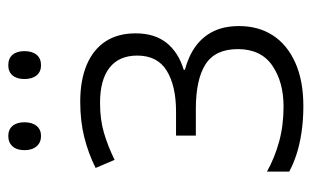

<svg xmlns="http://www.w3.org/2000/svg" viewBox="-168 -592 770 475"><g transform="rotate(-90 217.5 -355.0)"><path d="M203 -542Q256 -542 294 -526Q332 -510 352 -479.5Q372 -449 372 -405Q372 -358 348.5 -328.5Q325 -299 282 -286V-283Q316 -274 340 -256.5Q364 -239 377 -212.5Q390 -186 390 -149Q390 -101 367 -65.5Q344 -30 299.5 -10Q255 10 192 10Q158 10 127.5 5.5Q97 1 72.5 -7Q48 -15 30 -25V-80Q64 -61 104 -50Q144 -39 191 -39Q252 -39 292.5 -67Q333 -95 333 -152Q333 -208 295.5 -232Q258 -256 185 -256H119V-305H179Q242 -305 279.5 -328Q317 -351 317 -401Q317 -446 287 -469.5Q257 -493 200 -493Q159 -493 126.5 -483.5Q94 -474 59 -457L39 -504Q75 -522 115 -532Q155 -542 203 -542ZM83 -680Q83 -699 92.5 -709.5Q102 -720 118 -720Q134 -720 143 -709.5Q152 -699 152 -680Q152 -661 143 -650Q134 -639 118 -639Q102 -639 92.5 -650Q83 -661 83 -680ZM259 -680Q259 -699 268 -709.5Q277 -720 293 -720Q310 -720 319 -709.5Q328 -699 328 -680Q328 -661 319 -650Q310 -639 293 -639Q277 -639 268 -650Q259 -661 259 -680Z"/></g></svg>

Font: Noto Sans Display Light
Style: Regular
Weight: 300
Designer: Monotype Design Team
Foundry: Monotype Imaging Inc.
Version: Version 2.003